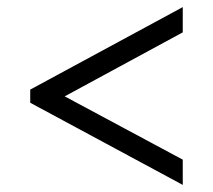

<svg xmlns="http://www.w3.org/2000/svg" viewBox="-20 -628 599 540"><path d="M494 -108V-179L162 -357L494 -537V-608L65 -376V-339Z"/></svg>

Font: Noto Serif Vithkuqi Medium
Style: Regular
Weight: 500
Version: Version 1.005